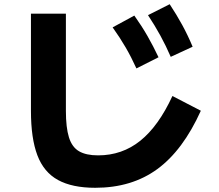

<svg xmlns="http://www.w3.org/2000/svg" viewBox="-20 -835 1040 912"><path d="M432 57Q323 57 255.5 20Q188 -17 157.5 -97.5Q127 -178 127 -308V-770H293V-308Q293 -229 307.5 -182.5Q322 -136 355.5 -116.5Q389 -97 446 -97Q560 -97 646.5 -166.5Q733 -236 799 -379L934 -309Q849 -121 727.5 -32Q606 57 432 57ZM628 -510Q604 -563 577 -609.5Q550 -656 515 -705L618 -761Q653 -712 680.5 -664Q708 -616 733 -563ZM791 -565Q768 -618 742 -665.5Q716 -713 683 -763L786 -815Q819 -765 845.5 -716.5Q872 -668 895 -613Z"/></svg>

Font: M PLUS 2 ExtraBold
Style: Regular
Weight: 800
Version: Version 1.001